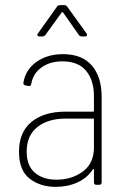

<svg xmlns="http://www.w3.org/2000/svg" viewBox="-20 -720 486 748"><path d="M376 -343V-10Q376 0 366 0H356Q346 0 346 -10V-58Q346 -61 344 -61.5Q342 -62 341 -59Q319 -26 281 -9Q243 8 197 8Q137 8 95.5 -24Q54 -56 54 -129Q54 -205 102.5 -245Q151 -285 235 -285H342Q346 -285 346 -289V-345Q346 -407 315.5 -444Q285 -481 223 -481Q175 -481 142 -457.5Q109 -434 102 -394Q100 -383 91 -385L80 -387Q70 -389 71 -397Q79 -448 121.5 -478.5Q164 -509 225 -509Q300 -509 338 -464.5Q376 -420 376 -343ZM346 -145V-254Q346 -258 342 -258H236Q167 -258 125.5 -225Q84 -192 84 -130Q84 -74 116 -47Q148 -20 200 -20Q260 -20 303 -52Q346 -84 346 -145ZM128 -590 202 -694Q206 -700 214 -700H230Q238 -700 242 -694L317 -590Q319 -588 319 -584Q319 -582 317 -580Q315 -578 311 -578H299Q291 -578 287 -584L226 -671Q225 -673 223 -673Q221 -673 220 -671L157 -584Q153 -578 145 -578H134Q128 -578 126 -581.5Q124 -585 128 -590Z"/></svg>

Font: Barlow Semi Condensed Thin
Style: Regular
Weight: 250
Width: 4
Designer: Jeremy Tribby
Foundry: Tribby Type
Version: Version 1.408